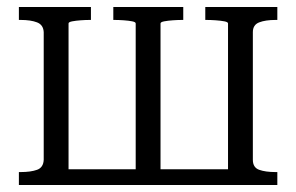

<svg xmlns="http://www.w3.org/2000/svg" viewBox="-20 -529 847 549"><path d="M105 -437Q104 -458 86 -465Q68 -472 39 -472H34V-509H240V-472H237Q225 -472 211 -471Q197 -470 186.5 -468Q176 -466 176 -462V0H34V-37H39Q68 -37 86 -43.5Q104 -50 105 -72ZM632 -462Q632 -466 621.5 -468Q611 -470 596.5 -471Q582 -472 570 -472H567V-509H773V-472H768Q739 -472 721 -465Q703 -458 703 -437V-72Q703 -50 721 -43.5Q739 -37 768 -37H773V0H632ZM138 -45H673V0H138ZM304 -472V-509H504V-472H501Q489 -472 474.5 -471Q460 -470 449.5 -468Q439 -466 439 -462V0H368V-462Q368 -466 358 -468Q348 -470 333.5 -471Q319 -472 307 -472Z"/></svg>

Font: Roboto Serif 28pt Condensed Light
Style: Regular
Weight: 300
Width: 3
Designer: Greg Gazdowicz
Foundry: Commercial Type
Version: Version 1.008